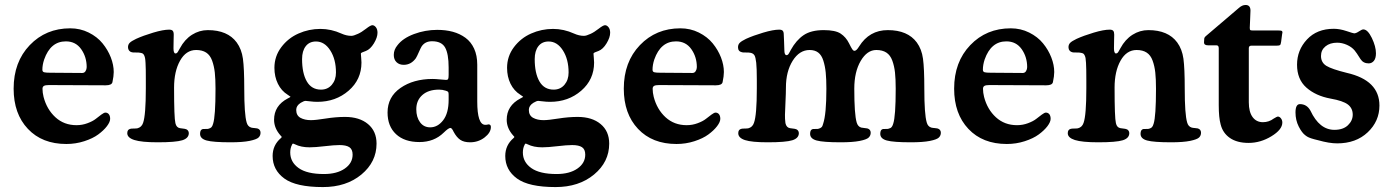

<svg xmlns="http://www.w3.org/2000/svg" viewBox="-20 -573 5687 783"><path d="M266.6 -457.5Q307.1 -457.5 341.8 -440.2Q376.5 -422.9 398.2 -396.2Q419.9 -369.6 431.9 -338.9Q443.8 -308.1 443.8 -279.3Q443.8 -262.7 438.5 -237.8Q435.5 -225.1 411.1 -225.1L179.2 -226.1Q165 -226.1 159.2 -222.7Q153.3 -219.2 153.3 -210.9Q153.3 -195.3 157.7 -177.7Q170.9 -127 206.1 -94.7Q241.2 -62.5 292 -62.5Q315.4 -62.5 336.9 -70.6Q358.4 -78.6 370.4 -88.1Q382.3 -97.7 393.3 -105.7Q404.3 -113.8 409.7 -113.8Q418.5 -113.8 423.8 -107.2Q429.2 -100.6 429.2 -88.4Q429.2 -75.7 416 -58.3Q402.8 -41 380.6 -24.7Q358.4 -8.3 323.5 2.9Q288.6 14.2 250.5 14.2Q151.9 14.2 93.8 -47.4Q35.6 -108.9 35.6 -211.4Q35.6 -320.3 101.3 -388.9Q167 -457.5 266.6 -457.5ZM315.4 -275.4Q324.2 -275.4 328.9 -283Q333.5 -290.5 333.5 -299.3Q333.5 -340.8 311 -372.6Q288.6 -404.3 248.5 -404.3Q186 -404.3 160.2 -330.6Q152.8 -308.6 152.8 -288.6Q152.8 -280.3 159.9 -278.3Q167 -276.4 185.1 -276.4Z M574.7 -212.4V-248Q574.7 -273.9 574.5 -288.3Q574.2 -302.7 573.5 -316.4Q572.8 -330.1 571.5 -336.2Q570.3 -342.3 567.9 -347.4Q565.4 -352.5 562.3 -354.5Q559.1 -356.4 553.7 -357.4Q545.4 -359.4 533.9 -358.9Q522.5 -358.4 517.6 -359.9Q510.7 -361.3 506.3 -366.9Q502 -372.6 502 -380.4Q502 -391.1 508.8 -398.2Q515.6 -405.3 535.2 -414.6Q564 -427.7 604.7 -439.9Q645.5 -452.1 669.9 -452.1Q680.2 -452.1 684.3 -447.5Q688.5 -442.9 688.5 -431.6Q688.5 -422.4 688 -407.7Q687.5 -393.1 687.5 -376Q687.5 -355 695.8 -355Q697.3 -355 698.5 -355.5Q699.7 -356 700.7 -356.4Q701.7 -356.9 702.9 -358.4Q704.1 -359.9 704.8 -360.8Q705.6 -361.8 706.8 -364Q708 -366.2 708.7 -367.4Q709.5 -368.7 711.2 -371.8Q712.9 -375 713.9 -376.5Q732.9 -412.1 762.9 -431.2Q793 -450.2 827.6 -450.2Q908.2 -450.2 945.3 -399.9Q965.3 -372.6 970.7 -333.5Q976.1 -294.4 976.1 -211.4Q976.1 -106.9 985.8 -73.7Q990.2 -57.1 1004.4 -52.7Q1009.8 -51.3 1017.6 -50.8Q1025.4 -50.3 1029.3 -49.3Q1042.5 -45.4 1042.5 -31.7Q1042.5 -20 1034.4 -12.2Q1026.4 -4.4 998 1.5Q969.7 7.3 920.4 7.3Q849.6 7.3 822.8 0Q795.9 -7.3 795.9 -27.3Q795.9 -44.9 807.6 -46.9Q810.5 -47.4 819.6 -47.1Q828.6 -46.9 831.5 -48.3Q838.4 -50.3 842.3 -54.2Q846.2 -58.1 849.1 -68.4Q858.9 -98.6 858.9 -210.9Q858.9 -251 856 -277.3Q853 -303.7 845 -325.9Q836.9 -348.1 820.8 -358.6Q804.7 -369.1 779.8 -369.1Q738.8 -369.1 714.4 -325.7Q689.9 -282.2 689.9 -215.8Q689.9 -92.3 695.3 -70.8Q699.2 -52.7 713.9 -50.3Q719.2 -49.3 726.6 -48.6Q733.9 -47.9 737.8 -46.4Q742.7 -45.4 746.3 -40.8Q750 -36.1 750 -30.3Q750 -9.3 723.4 -1Q696.8 7.3 623 7.3Q557.1 7.3 528.1 -2Q499 -11.2 499 -29.8Q499 -44.4 510.7 -47.4Q514.6 -48.8 525.4 -48.8Q536.1 -48.8 540.5 -49.8Q557.6 -54.2 563.5 -71.8Q574.7 -103 574.7 -212.4Z M1099.1 -296.4Q1099.1 -343.3 1127 -380.4Q1154.8 -417.5 1197.3 -436.3Q1239.7 -455.1 1286.6 -455.1Q1330.6 -455.1 1372.6 -436Q1393.1 -426.8 1412.6 -426.8Q1422.4 -426.8 1439.9 -435.1Q1454.1 -441.4 1472.7 -455.8Q1491.2 -470.2 1498.5 -470.2Q1506.3 -470.2 1512.9 -461.9Q1519.5 -453.6 1519.5 -439.5Q1519.5 -420.4 1504.9 -396.2Q1490.2 -372.1 1472.2 -365.2Q1454.1 -358.9 1452.1 -356Q1451.7 -355 1451.7 -353.5Q1451.7 -351.1 1452.9 -338.1Q1454.1 -325.2 1454.1 -317.9Q1454.1 -248.5 1401.6 -203.1Q1349.1 -157.7 1274.4 -157.7Q1259.8 -157.7 1244.4 -159.7Q1229 -161.6 1226.1 -161.6Q1219.7 -161.6 1206.5 -153.8Q1188 -142.1 1188 -125Q1188 -102.1 1205.3 -92.5Q1222.7 -83 1248 -83Q1267.1 -83 1308.3 -89.6Q1349.6 -96.2 1387.2 -96.2Q1445.8 -96.2 1480.7 -67.1Q1515.6 -38.1 1515.6 12.7Q1515.6 87.4 1453.9 138.7Q1392.1 189.9 1296.9 189.9Q1187.5 189.9 1139.6 155Q1091.8 120.1 1091.8 63Q1091.8 19 1125.5 -9.8Q1128.9 -12.7 1128.9 -14.6Q1128.9 -15.6 1124.5 -20Q1097.7 -49.8 1097.7 -84.5Q1097.7 -142.1 1153.3 -171.4Q1164.6 -176.8 1164.6 -178.7Q1164.6 -179.2 1153.3 -186.5Q1127.4 -202.6 1113.3 -231.4Q1099.1 -260.3 1099.1 -296.4ZM1289.1 -207.5Q1316.4 -207.5 1333.3 -227.3Q1350.1 -247.1 1350.1 -277.3Q1350.1 -331.1 1326.9 -367.4Q1303.7 -403.8 1268.6 -403.8Q1241.7 -403.8 1226.8 -384.5Q1211.9 -365.2 1211.9 -332Q1211.9 -274.4 1231.2 -241Q1250.5 -207.5 1289.1 -207.5ZM1163.6 48.8Q1163.6 87.9 1197.8 112.3Q1231.9 136.7 1301.3 136.7Q1354 136.7 1386 114.5Q1418 92.3 1418 57.6Q1418 36.1 1404.8 27.3Q1391.6 18.6 1364.7 18.6Q1342.8 18.6 1304.2 23.2Q1265.6 27.8 1242.7 27.8Q1207.5 27.8 1183.1 15.6Q1177.2 12.7 1174.8 12.7Q1172.4 12.7 1170.9 17.1Q1163.6 30.8 1163.6 48.8Z M1585.9 -349.1Q1585.9 -370.6 1601.1 -388.7Q1622.6 -417 1668.2 -434.1Q1713.9 -451.2 1763.2 -451.2Q1797.9 -451.2 1826.7 -443.4Q1855.5 -435.5 1878.2 -418.9Q1900.9 -402.3 1913.6 -374.5Q1926.3 -346.7 1926.3 -309.1V-159.2Q1926.3 -65.4 1958 -64Q1961.9 -63.5 1966.8 -64.7Q1971.7 -65.9 1973.1 -65.9Q1981.9 -64.9 1981.9 -55.2Q1981.9 -32.2 1956.3 -12.5Q1930.7 7.3 1897 7.3Q1872.1 7.3 1857.2 -2.7Q1842.3 -12.7 1830.1 -35.2Q1822.8 -51.3 1816.9 -51.3Q1809.1 -51.3 1789.6 -32.2Q1750.5 6.3 1690.4 6.3Q1629.4 6.3 1595 -25.9Q1560.5 -58.1 1560.5 -114.3Q1560.5 -177.7 1613.3 -214.4Q1666 -251 1744.6 -251Q1755.9 -251 1775.9 -249Q1795.9 -247.1 1799.3 -247.1Q1805.7 -247.1 1807.6 -251Q1809.6 -254.9 1809.6 -268.1V-297.9Q1809.6 -353.5 1795.2 -379.2Q1780.8 -404.8 1741.7 -404.8Q1713.4 -404.8 1699.2 -383.3Q1695.8 -377.9 1688.2 -360.6Q1680.7 -343.3 1675.8 -335.4Q1656.2 -308.6 1626.5 -308.6Q1608.4 -308.6 1597.2 -319.3Q1585.9 -330.1 1585.9 -349.1ZM1809.6 -166V-186Q1809.6 -194.8 1807.9 -197.8Q1806.2 -200.7 1797.9 -203.1Q1784.7 -207.5 1770.5 -207.5Q1727.1 -207.5 1702.4 -185.5Q1677.7 -163.6 1677.7 -127.4Q1677.7 -95.2 1692.9 -74.5Q1708 -53.7 1734.4 -53.7Q1765.1 -53.7 1787.4 -82.8Q1809.6 -111.8 1809.6 -166Z M2047.9 -296.4Q2047.9 -343.3 2075.7 -380.4Q2103.5 -417.5 2146 -436.3Q2188.5 -455.1 2235.4 -455.1Q2279.3 -455.1 2321.3 -436Q2341.8 -426.8 2361.3 -426.8Q2371.1 -426.8 2388.7 -435.1Q2402.8 -441.4 2421.4 -455.8Q2439.9 -470.2 2447.3 -470.2Q2455.1 -470.2 2461.7 -461.9Q2468.3 -453.6 2468.3 -439.5Q2468.3 -420.4 2453.6 -396.2Q2439 -372.1 2420.9 -365.2Q2402.8 -358.9 2400.9 -356Q2400.4 -355 2400.4 -353.5Q2400.4 -351.1 2401.6 -338.1Q2402.8 -325.2 2402.8 -317.9Q2402.8 -248.5 2350.3 -203.1Q2297.9 -157.7 2223.1 -157.7Q2208.5 -157.7 2193.1 -159.7Q2177.7 -161.6 2174.8 -161.6Q2168.5 -161.6 2155.3 -153.8Q2136.7 -142.1 2136.7 -125Q2136.7 -102.1 2154.1 -92.5Q2171.4 -83 2196.8 -83Q2215.8 -83 2257.1 -89.6Q2298.3 -96.2 2335.9 -96.2Q2394.5 -96.2 2429.4 -67.1Q2464.4 -38.1 2464.4 12.7Q2464.4 87.4 2402.6 138.7Q2340.8 189.9 2245.6 189.9Q2136.2 189.9 2088.4 155Q2040.5 120.1 2040.5 63Q2040.5 19 2074.2 -9.8Q2077.6 -12.7 2077.6 -14.6Q2077.6 -15.6 2073.2 -20Q2046.4 -49.8 2046.4 -84.5Q2046.4 -142.1 2102.1 -171.4Q2113.3 -176.8 2113.3 -178.7Q2113.3 -179.2 2102.1 -186.5Q2076.2 -202.6 2062 -231.4Q2047.9 -260.3 2047.9 -296.4ZM2237.8 -207.5Q2265.1 -207.5 2282 -227.3Q2298.8 -247.1 2298.8 -277.3Q2298.8 -331.1 2275.6 -367.4Q2252.4 -403.8 2217.3 -403.8Q2190.4 -403.8 2175.5 -384.5Q2160.6 -365.2 2160.6 -332Q2160.6 -274.4 2179.9 -241Q2199.2 -207.5 2237.8 -207.5ZM2112.3 48.8Q2112.3 87.9 2146.5 112.3Q2180.7 136.7 2250 136.7Q2302.7 136.7 2334.7 114.5Q2366.7 92.3 2366.7 57.6Q2366.7 36.1 2353.5 27.3Q2340.3 18.6 2313.5 18.6Q2291.5 18.6 2252.9 23.2Q2214.4 27.8 2191.4 27.8Q2156.2 27.8 2131.8 15.6Q2126 12.7 2123.5 12.7Q2121.1 12.7 2119.6 17.1Q2112.3 30.8 2112.3 48.8Z M2754.9 -457.5Q2795.4 -457.5 2830.1 -440.2Q2864.7 -422.9 2886.5 -396.2Q2908.2 -369.6 2920.2 -338.9Q2932.1 -308.1 2932.1 -279.3Q2932.1 -262.7 2926.8 -237.8Q2923.8 -225.1 2899.4 -225.1L2667.5 -226.1Q2653.3 -226.1 2647.5 -222.7Q2641.6 -219.2 2641.6 -210.9Q2641.6 -195.3 2646 -177.7Q2659.2 -127 2694.3 -94.7Q2729.5 -62.5 2780.3 -62.5Q2803.7 -62.5 2825.2 -70.6Q2846.7 -78.6 2858.6 -88.1Q2870.6 -97.7 2881.6 -105.7Q2892.6 -113.8 2897.9 -113.8Q2906.7 -113.8 2912.1 -107.2Q2917.5 -100.6 2917.5 -88.4Q2917.5 -75.7 2904.3 -58.3Q2891.1 -41 2868.9 -24.7Q2846.7 -8.3 2811.8 2.9Q2776.9 14.2 2738.8 14.2Q2640.1 14.2 2582 -47.4Q2523.9 -108.9 2523.9 -211.4Q2523.9 -320.3 2589.6 -388.9Q2655.3 -457.5 2754.9 -457.5ZM2803.7 -275.4Q2812.5 -275.4 2817.1 -283Q2821.8 -290.5 2821.8 -299.3Q2821.8 -340.8 2799.3 -372.6Q2776.9 -404.3 2736.8 -404.3Q2674.3 -404.3 2648.4 -330.6Q2641.1 -308.6 2641.1 -288.6Q2641.1 -280.3 2648.2 -278.3Q2655.3 -276.4 2673.3 -276.4Z M3066.4 -212.4V-248Q3066.4 -294.9 3064 -317.1Q3061.5 -339.4 3056.9 -347.2Q3052.2 -355 3042 -357.4Q3033.2 -359.4 3021.7 -358.9Q3010.3 -358.4 3005.9 -359.9Q2989.7 -363.3 2989.7 -380.4Q2989.7 -391.1 2996.6 -398.2Q3003.4 -405.3 3022.5 -414.6Q3051.3 -427.7 3092.3 -439.9Q3133.3 -452.1 3157.7 -452.1Q3168 -452.1 3172.1 -447.5Q3176.3 -442.9 3176.3 -431.6Q3176.3 -422.4 3177.5 -404.3Q3178.7 -386.2 3178.7 -369.1Q3178.7 -348.1 3187.5 -348.1Q3189 -348.1 3190.4 -348.6Q3191.9 -349.1 3193.1 -350.1Q3194.3 -351.1 3195.3 -352.3Q3196.3 -353.5 3197.5 -355.7Q3198.7 -357.9 3199.7 -359.6Q3200.7 -361.3 3202.4 -364.5Q3204.1 -367.7 3205.1 -369.6Q3227.1 -409.2 3257.3 -429.7Q3287.6 -450.2 3339.4 -450.2Q3386.7 -450.2 3408.2 -436Q3429.7 -421.9 3442.4 -396.5Q3442.9 -396 3443.4 -394.5Q3448.2 -385.3 3450.2 -381.3Q3452.1 -377.4 3455.1 -373Q3458 -368.7 3460.2 -367.2Q3462.4 -365.7 3464.8 -365.7Q3472.7 -365.7 3483.4 -383.3Q3524.9 -450.2 3600.6 -450.2Q3681.6 -450.2 3718.8 -399.9Q3738.8 -372.6 3744.1 -333.5Q3749.5 -294.4 3749.5 -211.4Q3749.5 -106.9 3759.3 -73.7Q3763.7 -57.1 3777.8 -52.7Q3783.2 -51.3 3791 -50.8Q3798.8 -50.3 3802.7 -49.3Q3816.9 -45.4 3816.9 -31.7Q3816.9 -20 3808.6 -12Q3800.3 -3.9 3772 1.7Q3743.7 7.3 3694.3 7.3Q3623.5 7.3 3596.7 0Q3569.8 -7.3 3569.8 -27.3Q3569.8 -44.9 3581.1 -46.9Q3584 -47.4 3592.5 -47.1Q3601.1 -46.9 3604.5 -48.3Q3609.4 -49.8 3612.1 -51.3Q3614.7 -52.7 3617.7 -57.1Q3620.6 -61.5 3622.6 -68.4Q3632.8 -98.6 3632.8 -210.9Q3632.8 -251 3629.9 -277.3Q3627 -303.7 3618.9 -325.9Q3610.8 -348.1 3594.7 -358.6Q3578.6 -369.1 3553.7 -369.1Q3516.1 -369.1 3490 -324.5Q3463.9 -279.8 3463.9 -211.4Q3463.9 -106.9 3473.6 -73.7Q3478.5 -56.6 3492.2 -52.7Q3498 -51.3 3505.6 -50.8Q3513.2 -50.3 3517.1 -49.3Q3530.8 -45.4 3530.8 -31.7Q3530.8 -20 3522.5 -12Q3514.2 -3.9 3485.8 1.7Q3457.5 7.3 3408.2 7.3Q3337.4 7.3 3310.5 0Q3283.7 -7.3 3283.7 -27.3Q3283.7 -44.9 3295.4 -46.9Q3298.3 -47.4 3307.4 -47.1Q3316.4 -46.9 3319.3 -48.3Q3326.2 -50.3 3330.3 -54.2Q3334.5 -58.1 3336.9 -68.4Q3350.1 -107.4 3350.1 -210.9Q3350.1 -250.5 3347.4 -277.1Q3344.7 -303.7 3337.6 -325.9Q3330.6 -348.1 3316.9 -358.6Q3303.2 -369.1 3281.7 -369.1Q3240.2 -369.1 3212.6 -325.2Q3185.1 -281.2 3185.1 -215.8Q3185.1 -193.8 3183.3 -157.2Q3181.6 -120.6 3181.2 -105Q3180.7 -89.4 3183.1 -70.8Q3187 -52.7 3201.7 -50.3Q3207 -49.3 3214.4 -48.6Q3221.7 -47.9 3225.6 -46.4Q3230.5 -45.4 3234.1 -40.8Q3237.8 -36.1 3237.8 -30.3Q3237.8 -9.3 3211.2 -1Q3184.6 7.3 3110.8 7.3Q3045.4 7.3 3018.1 -1.7Q2990.7 -10.7 2990.7 -29.8Q2990.7 -44.4 3002.4 -47.4Q3006.8 -48.8 3017.1 -48.8Q3027.3 -48.8 3031.7 -49.8Q3048.8 -54.2 3054.7 -71.8Q3066.4 -103 3066.4 -212.4Z M4102.1 -457.5Q4142.6 -457.5 4177.2 -440.2Q4211.9 -422.9 4233.6 -396.2Q4255.4 -369.6 4267.3 -338.9Q4279.3 -308.1 4279.3 -279.3Q4279.3 -262.7 4273.9 -237.8Q4271 -225.1 4246.6 -225.1L4014.6 -226.1Q4000.5 -226.1 3994.6 -222.7Q3988.8 -219.2 3988.8 -210.9Q3988.8 -195.3 3993.2 -177.7Q4006.3 -127 4041.5 -94.7Q4076.7 -62.5 4127.4 -62.5Q4150.9 -62.5 4172.4 -70.6Q4193.8 -78.6 4205.8 -88.1Q4217.8 -97.7 4228.8 -105.7Q4239.7 -113.8 4245.1 -113.8Q4253.9 -113.8 4259.3 -107.2Q4264.6 -100.6 4264.6 -88.4Q4264.6 -75.7 4251.5 -58.3Q4238.3 -41 4216.1 -24.7Q4193.8 -8.3 4158.9 2.9Q4124 14.2 4085.9 14.2Q3987.3 14.2 3929.2 -47.4Q3871.1 -108.9 3871.1 -211.4Q3871.1 -320.3 3936.8 -388.9Q4002.4 -457.5 4102.1 -457.5ZM4150.9 -275.4Q4159.7 -275.4 4164.3 -283Q4168.9 -290.5 4168.9 -299.3Q4168.9 -340.8 4146.5 -372.6Q4124 -404.3 4084 -404.3Q4021.5 -404.3 3995.6 -330.6Q3988.3 -308.6 3988.3 -288.6Q3988.3 -280.3 3995.4 -278.3Q4002.4 -276.4 4020.5 -276.4Z M4410.2 -212.4V-248Q4410.2 -273.9 4409.9 -288.3Q4409.7 -302.7 4408.9 -316.4Q4408.2 -330.1 4407 -336.2Q4405.8 -342.3 4403.3 -347.4Q4400.9 -352.5 4397.7 -354.5Q4394.5 -356.4 4389.2 -357.4Q4380.9 -359.4 4369.4 -358.9Q4357.9 -358.4 4353 -359.9Q4346.2 -361.3 4341.8 -366.9Q4337.4 -372.6 4337.4 -380.4Q4337.4 -391.1 4344.2 -398.2Q4351.1 -405.3 4370.6 -414.6Q4399.4 -427.7 4440.2 -439.9Q4481 -452.1 4505.4 -452.1Q4515.6 -452.1 4519.8 -447.5Q4523.9 -442.9 4523.9 -431.6Q4523.9 -422.4 4523.4 -407.7Q4522.9 -393.1 4522.9 -376Q4522.9 -355 4531.2 -355Q4532.7 -355 4533.9 -355.5Q4535.2 -356 4536.1 -356.4Q4537.1 -356.9 4538.3 -358.4Q4539.6 -359.9 4540.3 -360.8Q4541 -361.8 4542.2 -364Q4543.5 -366.2 4544.2 -367.4Q4544.9 -368.7 4546.6 -371.8Q4548.3 -375 4549.3 -376.5Q4568.4 -412.1 4598.4 -431.2Q4628.4 -450.2 4663.1 -450.2Q4743.7 -450.2 4780.8 -399.9Q4800.8 -372.6 4806.2 -333.5Q4811.5 -294.4 4811.5 -211.4Q4811.5 -106.9 4821.3 -73.7Q4825.7 -57.1 4839.8 -52.7Q4845.2 -51.3 4853 -50.8Q4860.8 -50.3 4864.7 -49.3Q4877.9 -45.4 4877.9 -31.7Q4877.9 -20 4869.9 -12.2Q4861.8 -4.4 4833.5 1.5Q4805.2 7.3 4755.9 7.3Q4685.1 7.3 4658.2 0Q4631.3 -7.3 4631.3 -27.3Q4631.3 -44.9 4643.1 -46.9Q4646 -47.4 4655 -47.1Q4664.1 -46.9 4667 -48.3Q4673.8 -50.3 4677.7 -54.2Q4681.6 -58.1 4684.6 -68.4Q4694.3 -98.6 4694.3 -210.9Q4694.3 -251 4691.4 -277.3Q4688.5 -303.7 4680.4 -325.9Q4672.4 -348.1 4656.2 -358.6Q4640.1 -369.1 4615.2 -369.1Q4574.2 -369.1 4549.8 -325.7Q4525.4 -282.2 4525.4 -215.8Q4525.4 -92.3 4530.8 -70.8Q4534.7 -52.7 4549.3 -50.3Q4554.7 -49.3 4562 -48.6Q4569.3 -47.9 4573.2 -46.4Q4578.1 -45.4 4581.8 -40.8Q4585.4 -36.1 4585.4 -30.3Q4585.4 -9.3 4558.8 -1Q4532.2 7.3 4458.5 7.3Q4392.6 7.3 4363.5 -2Q4334.5 -11.2 4334.5 -29.8Q4334.5 -44.4 4346.2 -47.4Q4350.1 -48.8 4360.8 -48.8Q4371.6 -48.8 4376 -49.8Q4393.1 -54.2 4398.9 -71.8Q4410.2 -103 4410.2 -212.4Z M5072.8 -155.8Q5072.8 -116.7 5088.1 -95.7Q5103.5 -74.7 5130.4 -74.7Q5154.8 -74.7 5174.3 -89.4Q5188 -97.7 5190.9 -97.7Q5198.2 -97.7 5203.9 -90.3Q5209.5 -83 5209.5 -73.2Q5209.5 -44.4 5165 -17.3Q5120.6 9.8 5071.8 9.8Q5024.9 9.8 4995.8 -10.3Q4966.8 -30.3 4958 -65.4Q4950.2 -93.3 4950.2 -144V-376.5Q4950.2 -388.2 4940.9 -388.2H4906.7Q4890.1 -388.2 4890.1 -399.9Q4890.1 -409.2 4891.1 -416Q4892.1 -421.4 4897 -425.3L5032.7 -541Q5045.9 -552.7 5059.6 -552.7Q5079.6 -552.7 5079.6 -529.8Q5079.6 -522.9 5078.1 -491.5Q5076.7 -460 5076.7 -459.5Q5076.7 -451.7 5079.1 -450.2Q5081.5 -448.7 5090.8 -448.7H5192.9Q5202.6 -448.7 5206.3 -447.3Q5210 -445.8 5210 -440.9Q5210 -438.5 5208.5 -432.6L5204.6 -402.8Q5203.1 -391.1 5199.7 -388.9Q5196.3 -386.7 5183.6 -386.7H5083Q5072.8 -386.7 5072.8 -376.5Z M5324.2 -121.6Q5360.8 -43.5 5421.9 -43.5Q5457.5 -43.5 5477.1 -62.3Q5496.6 -81.1 5496.6 -105.5Q5496.6 -131.8 5476.6 -147Q5456.5 -162.1 5406.2 -170.9Q5345.7 -182.1 5307.6 -215.8Q5269.5 -249.5 5269.5 -309.1Q5269.5 -368.7 5310.1 -412.1Q5350.6 -455.6 5419.4 -455.6Q5443.4 -455.6 5471.2 -446.3Q5499 -437 5502.4 -437Q5510.3 -437 5522.2 -445.1Q5534.2 -453.1 5539.6 -453.1Q5557.6 -453.1 5574.5 -418.2Q5591.3 -383.3 5591.3 -355.5Q5591.3 -335 5582.8 -324.7Q5574.2 -314.5 5561.5 -314.5Q5539.6 -314.5 5528.3 -332Q5511.2 -359.4 5504.4 -367.2Q5492.7 -381.3 5472.9 -390.1Q5453.1 -398.9 5433.1 -398.9Q5403.8 -398.9 5385.5 -384Q5367.2 -369.1 5367.2 -344.7Q5367.2 -317.9 5389.2 -304.4Q5411.1 -291 5472.2 -275.9Q5605.5 -245.6 5605.5 -142.6Q5605.5 -78.6 5557.6 -33.4Q5509.8 11.7 5433.1 11.7Q5400.9 11.7 5356 -1Q5321.8 -8.8 5310.5 -16.1Q5307.1 -18.1 5304.2 -20.5Q5289.6 -30.8 5276.4 -56.9Q5263.2 -83 5263.2 -114.3Q5263.2 -148.4 5281.2 -148.4Q5309.6 -148.4 5324.2 -121.6Z"/></svg>

Font: Cooper* SemiBold
Style: Regular
Weight: 600
Designer: Owen Earl
Foundry: indestructible type*
Version: Version 0.001